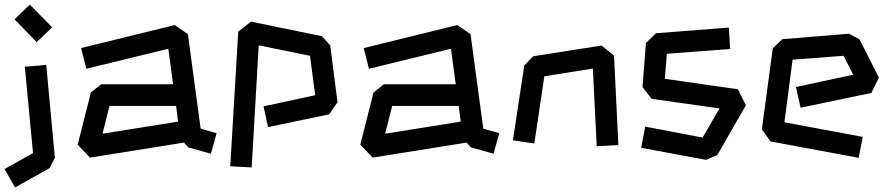

<svg xmlns="http://www.w3.org/2000/svg" viewBox="-30 -681 3889 843"><path d="M34 -596 101 -661 199 -561 131 -496ZM-10 61 115 -9 79 -388 173 -396 211 12 188 57 36 142Z M796 -34 778 -55 365 11 311 -46 369 -275 414 -311H730L709 -467L349 -379L326 -470L737 -571L795 -531L851 -116L921 -96L896 -6ZM752 -147 743 -216H451L420 -94Z M981 49 1016 -542 1072 -586 1384 -522 1420 -481 1452 -232 1415 -179 1147 -123 1127 -214 1354 -263 1331 -436 1106 -482 1075 54Z M2037 -34 2019 -55 1606 11 1552 -46 1610 -275 1655 -311H1971L1950 -467L1590 -379L1567 -470L1978 -571L2036 -531L2092 -116L2162 -96L2137 -6ZM1993 -147 1984 -216H1692L1661 -94Z M2573 -380 2360 -346 2316 -51 2222 -65 2272 -394 2311 -434 2611 -481 2666 -437 2685 -44 2590 -39Z M2785 -32 2803 -125 3055 -77 3129 -205 2831 -247 2791 -299 2806 -492 2850 -535 3170 -560 3176 -466 2898 -445 2889 -335 3210 -289 3245 -219 3120 -1 3071 21Z M3353 -60 3315 -113 3363 -469 3405 -509 3698 -533 3744 -508 3829 -340 3796 -273 3485 -208 3465 -299 3716 -353 3674 -436 3450 -419 3414 -144 3758 -80 3740 12Z"/></svg>

Font: ZCOOL KuaiLe
Style: Regular
Weight: 400
Designer: Lui Bingke
Foundry: ZCOOL
Version: Version 2.000